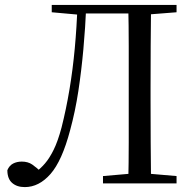

<svg xmlns="http://www.w3.org/2000/svg" viewBox="-20 -748 800 783"><path d="M10 -54Q18 -73 33.5 -81Q49 -89 69 -89Q94 -89 111.5 -77Q129 -65 152 -43V-36H123V-44Q145 -60 163.5 -81.5Q182 -103 199 -137.5Q216 -172 231 -228Q250 -303 263.5 -384Q277 -465 285 -551.5Q293 -638 296 -728H332Q328 -635 320 -547Q312 -459 299.5 -376.5Q287 -294 266 -217Q233 -92 186 -38.5Q139 15 81 15Q49 15 29.5 -2Q10 -19 10 -54ZM503 0Q505 -84 505 -167.5Q505 -251 505 -337V-391Q505 -476 505 -560.5Q505 -645 503 -728H596Q595 -645 594.5 -560.5Q594 -476 594 -391V-337Q594 -252 594.5 -168Q595 -84 596 0ZM400 0V-30L539 -42H560L700 -30V0ZM191 -698V-728H314V-688H302ZM550 -687V-728H700V-698L560 -687ZM314 -693V-728H550V-693Z"/></svg>

Font: Noto Serif JP
Style: Regular
Weight: 400
Designer: Ryoko NISHIZUKA  (kana & ideographs); Frank Grießhammer (Latin, Greek & Cyrillic); Wenlong ZHANG  (bopomofo); Sandoll Co
Foundry: Adobe
Version: Version 2.003-H1;hotconv 1.1.1;makeotfexe 2.6.0